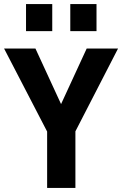

<svg xmlns="http://www.w3.org/2000/svg" viewBox="-20 -917 597 937"><path d="M348 -276V0H210V-275L0 -680H153L278 -409L403 -680H556ZM107 -897H235V-765H107ZM323 -897H451V-765H323Z"/></svg>

Font: Cairo
Style: Bold
Weight: 700
Designer: Mohamed Gaber
Foundry: Kief Type Foundry
Version: Version 2.100